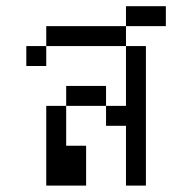

<svg xmlns="http://www.w3.org/2000/svg" viewBox="-20 -582 540 602"><path d="M500 -500V-562.5H375V-500H125V-437.5H62.5V-375H125V-437.5H375V-250H312.5V-187.5H375V0H437.5V-437.5H375V-500ZM125 -250Q125 -250 125 0H250Q250 0 250 -125H187.5Q187.5 -125 187.5 -250ZM187.5 -250H312.5V-312.5H187.5Z"/></svg>

Font: Unifont
Style: Regular
Weight: 500
Version: Version 15.1.04